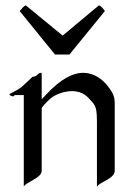

<svg xmlns="http://www.w3.org/2000/svg" viewBox="-20 -696 492 733"><path d="M55.2 -653.8 189.9 -487.8H245.1L380.4 -653.8C370.1 -668 368.2 -669.9 357.9 -675.8L219.2 -560.1L78.1 -675.8C67.4 -668.9 67.4 -668 55.2 -653.8ZM136.2 -418C129.9 -418 125 -413.1 120.1 -408.2C113.8 -402.8 104 -402.8 104 -402.8C104 -402.8 83 -381.8 62 -363.8C43 -348.1 16.1 -339.8 16.1 -335C16.1 -332 26.9 -328.1 30.8 -328.1C34.2 -328.1 35.2 -333 35.2 -333H70.8V16.1C82 -2.9 139.2 -16.1 139.2 -43.9V-284.2C148.9 -297.9 168.9 -317.9 182.1 -327.1C195.8 -335.9 225.1 -348.1 254.9 -348.1C277.8 -348.1 300.8 -340.8 317.9 -321.8C348.1 -290 350.1 -290 350.1 -212.9V17.1C359.9 -2 418 -13.2 418 -43.9V-304.2C418 -333 403.8 -350.1 397 -359.9C372.1 -396 335.9 -418 297.9 -418C272.9 -418 232.9 -409.2 176.8 -356C167 -346.2 151.9 -331.1 139.2 -316.9V-396C139.2 -418 140.1 -418 136.2 -418Z"/></svg>

Font: Pierce
Style: Roman
Weight: 500
Version: Version 0.2.0